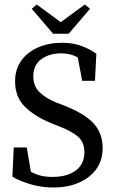

<svg xmlns="http://www.w3.org/2000/svg" viewBox="-20 -819 511 853"><path d="M217 14Q165 14 117 0Q69 -14 35 -34L41 -164H99L123 -21L62 -46V-91Q91 -71 113.5 -58Q136 -45 159.5 -39Q183 -33 214 -33Q278 -33 316.5 -61.5Q355 -90 355 -142Q355 -186 328 -210.5Q301 -235 242 -258L207 -272Q136 -301 91.5 -344Q47 -387 47 -458Q47 -511 74.5 -549.5Q102 -588 149.5 -608.5Q197 -629 256 -629Q302 -629 340 -615.5Q378 -602 408 -580L402 -460H345L319 -599L379 -569V-523Q345 -555 316.5 -568.5Q288 -582 251 -582Q199 -582 163.5 -556Q128 -530 128 -480Q128 -437 155 -410Q182 -383 231 -363L268 -349Q358 -313 397 -269.5Q436 -226 436 -161Q436 -107 408 -68Q380 -29 330.5 -7.5Q281 14 217 14ZM143 -799 289 -692H211L357 -799L380 -780L285 -669H216L121 -780Z"/></svg>

Font: Lisu Bosa Light
Style: Regular
Weight: 300
Designer: David Morse, Annie Olsen, Victor Gaultney, Frank Grießhammer (Latin)
Foundry: SIL International
Version: Version 2.000